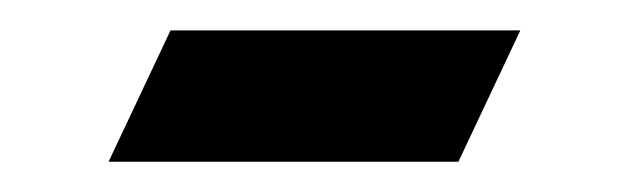

<svg xmlns="http://www.w3.org/2000/svg" viewBox="-20 -525 415 127"><path d="M51.8 -418 92.8 -504.9H324.2L283.2 -418Z"/></svg>

Font: Common Serif SemiBold
Style: Italic
Weight: 600
Italic angle: -12°
Designer: Philipp H. Poll, Khaled Hosny
Foundry: Stefan Peev, Context Ltd.
Version: Version 1.026